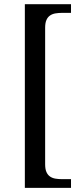

<svg xmlns="http://www.w3.org/2000/svg" viewBox="-20 -780 399 928"><path d="M100.1 127.9V-759.8H323.2V-717.8H279.8Q263.2 -717.8 248.3 -715.3Q233.4 -712.9 222.2 -705.3Q210.9 -697.8 204.6 -683.6Q198.2 -669.4 198.2 -646V14.2Q198.2 37.6 204.6 51.8Q210.9 65.9 222.2 73.5Q233.4 81.1 248.3 83.5Q263.2 85.9 279.8 85.9H323.2V127.9Z"/></svg>

Font: Droid Serif
Style: Regular
Weight: 400
Version: Version 1.00 build 112